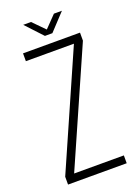

<svg xmlns="http://www.w3.org/2000/svg" viewBox="-157 -902 701 969"><g transform="rotate(-20 194.0 -417.5)"><path d="M97 -835H139L201 -772L262 -835H305L221 -745H181ZM349 -42V0H34V-42L305 -658H47V-700H353V-657L82 -42Z"/></g></svg>

Font: Bebas Neue Book
Style: Regular
Weight: 400
Designer: Ryoichi Tsunekawa
Foundry: Ryoichi Tsunekawa
Version: Version 001.003